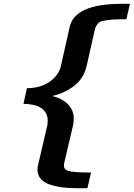

<svg xmlns="http://www.w3.org/2000/svg" viewBox="-20 -769 701 1006"><path d="M103 -225 121 -307Q191 -307 239 -340Q287 -373 299 -423L344 -623Q367 -749 619 -749H661L642 -668H613Q575 -668 550 -664.5Q525 -661 512 -657.5Q499 -654 490.5 -642Q482 -630 480 -624.5Q478 -619 474 -601L435 -428Q432 -412 428 -403Q410 -348 360.5 -313Q311 -278 253 -266Q316 -251 346 -211Q376 -171 362 -109L316 87Q310 118 337 126.5Q364 135 457 135L438 217H379Q338 217 304.5 212.5Q271 208 238.5 197Q206 186 189.5 163Q173 140 177 107L229 -117V-122Q231 -139 229 -151Q217 -223 103 -225Z"/></svg>

Font: Coval
Style: ExtraBold Italic
Weight: 800
Foundry: Context Ltd
Version: Version 001.000